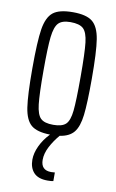

<svg xmlns="http://www.w3.org/2000/svg" viewBox="-83 -564 491 811"><g transform="rotate(10 162.5 -158.5)"><path d="M198 6Q175 33 160 62Q145 91 145 118Q145 163 189 163L205 162V199Q197 201 180 201Q140 201 121 180.5Q102 160 102 125Q102 97 116.5 66Q131 35 157 8Q101 7 76 -14Q51 -35 43 -87.5Q35 -140 35 -254Q35 -371 43.5 -423.5Q52 -476 78 -497Q104 -518 163 -518Q221 -518 247 -497Q273 -476 281.5 -423.5Q290 -371 290 -254Q290 -150 284 -99Q278 -48 258.5 -24Q239 0 198 6ZM163 -35Q201 -35 217 -50.5Q233 -66 237.5 -109Q242 -152 242 -254Q242 -358 237 -401Q232 -444 215.5 -459.5Q199 -475 160 -475Q124 -475 108.5 -458.5Q93 -442 88 -398Q83 -354 83 -254Q83 -153 88 -109.5Q93 -66 109 -50.5Q125 -35 163 -35Z"/></g></svg>

Font: Saira Ultra Condensed Light
Style: Regular
Weight: 300
Width: 1
Designer: Hector Gatti with collaboration of the Omnibus-Type team
Foundry: Omnibus-Type
Version: Version 1.001; ttfautohint (v1.8)